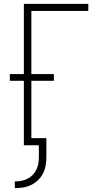

<svg xmlns="http://www.w3.org/2000/svg" viewBox="-20 -755 540 998"><path d="M57 223V188Q73 188 90 185Q107 182 122 174.5Q137 167 149 155Q161 143 168.5 128Q176 113 179 96.5Q182 80 182 63V0H104V-335H31V-370H104V-735H439V-698H143V-370H260V-335H143V-37H221V63Q221 85 217 106.5Q213 128 203 147.5Q193 167 177 182Q161 197 141.5 206.5Q122 216 100 219.5Q78 223 57 223Z"/></svg>

Font: Iosevka Term Curly Extralight
Style: Regular
Weight: 200
Designer: Belleve Invis
Foundry: Belleve Invis
Version: Version 32.3.0